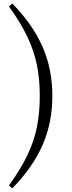

<svg xmlns="http://www.w3.org/2000/svg" viewBox="-20 -839 404 1074"><path d="M202.5 -302.4Q202.5 -395.8 186.5 -475.1Q170.5 -554.4 133.1 -633.2Q95.7 -711.9 30.2 -803L48.6 -819.5Q162.6 -703.2 217.7 -578.1Q272.8 -453.1 272.8 -302.4Q272.8 -151.8 217.7 -26.7Q162.6 98.5 48.6 214.7L30.2 198.3Q96.4 106.6 133.8 27.9Q171.2 -50.7 186.8 -129.9Q202.5 -209.2 202.5 -302.4Z"/></svg>

Font: Noto Serif SC
Style: Regular
Weight: 200
Designer: Ryoko NISHIZUKA 西塚涼子 (kana & ideographs); Frank Grießhammer (Latin, Greek & Cyrillic); Wenlong ZHANG 张文龙 (bopomofo); San
Foundry: Adobe
Version: Version 2.001;hotconv 1.1.0;makeotfexe 2.6.0